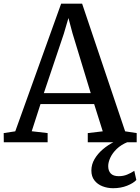

<svg xmlns="http://www.w3.org/2000/svg" viewBox="-27 -769 759 1038"><path d="M55.5 -59 303.5 -749H417L649.5 -59L712 -49.5V0H447.5V-49.5L528.5 -59L482 -206.5H192L144.5 -59.5L230.5 -49.5V0H-6.5L-7 -49.5ZM463.5 -265.5 365 -589 343 -671.5 318 -586.5 210 -265.5ZM584.5 248.5Q554 248.5 527 238Q500 227.5 483.5 206.2Q467 185 467 153Q467 120 484.2 90.8Q501.5 61.5 529.2 38Q557 14.5 588 -1L619.5 -5L663 -1Q627.5 13.5 604.2 36Q581 58.5 569.5 83.2Q558 108 558 129Q558 154.5 571.8 169Q585.5 183.5 615 183.5Q639.5 183.5 660.2 175Q681 166.5 699 154.5L710 204Q694 221.5 660 235Q626 248.5 584.5 248.5Z"/></svg>

Font: Merriweather Light 18pt
Style: Regular
Weight: 400
Version: Version 2.100